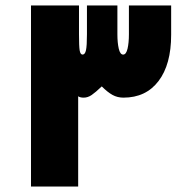

<svg xmlns="http://www.w3.org/2000/svg" viewBox="-20 -680 654 700"><path d="M93 -660H268V-555Q268 -511 270.5 -496Q273 -481 281 -481Q290 -481 293.5 -497Q297 -513 297 -555V-660H408V-555Q408 -524 413 -502.5Q418 -481 429 -481Q440 -481 445 -502.5Q450 -524 450 -555V-660H604V-553Q604 -445 558 -384.5Q512 -324 430 -324Q408 -324 390 -334Q372 -344 351 -365Q328 -343 314 -333.5Q300 -324 285 -324Q272 -324 265 -329V0H93Z"/></svg>

Font: Cairo Black
Style: Regular
Weight: 900
Designer: Mohamed Gaber, the designers of Titillium
Foundry: Kief Type Foundry
Version: Version 2.009; ttfautohint (v1.5.33-1714) -l 8 -r 50 -G 200 